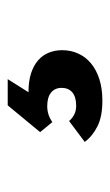

<svg xmlns="http://www.w3.org/2000/svg" viewBox="90 -140 294 515"><g transform="rotate(-90 237.5 117.0)"><path d="M224.1 244.1Q181.6 244.1 155.3 230.7Q128.9 217.3 113.8 196.8L169.9 154.8Q176.3 162.6 186.5 168.2Q196.8 173.8 210.9 173.8Q234.4 173.8 246.6 163.6Q258.8 153.3 258.8 134.8Q258.8 116.7 246.1 106.4Q233.4 96.2 210 96.2Q197.8 96.2 187.3 99.6Q176.8 103 167 109.9L140.1 77.1L211.9 -9.8H282.2L247.1 45.9Q276.4 45.9 297.6 52.7Q318.8 59.6 332.8 71.8Q346.7 84 353.3 100.6Q359.9 117.2 359.9 136.2Q359.9 159.7 350.8 179.4Q341.8 199.2 324.5 213.6Q307.1 228 282 236.1Q256.8 244.1 224.1 244.1Z"/></g></svg>

Font: Overpass
Style: Bold
Weight: 700
Designer: Delve Withrington
Foundry: Delve Fonts
Version: Version 1.001